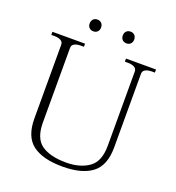

<svg xmlns="http://www.w3.org/2000/svg" viewBox="-152 -975 1011 1106"><g transform="rotate(20 353.5 -422.5)"><path d="M221 -819Q221 -835 230.5 -845Q240 -855 256 -855Q272 -855 281.5 -845Q291 -835 291 -819Q291 -803 281.5 -793Q272 -783 256 -783Q240 -783 230.5 -793Q221 -803 221 -819ZM424 -819Q424 -835 433.5 -845Q443 -855 459 -855Q475 -855 484.5 -845Q494 -835 494 -819Q494 -803 484.5 -793Q475 -783 459 -783Q443 -783 433.5 -793Q424 -803 424 -819ZM109 -196V-647Q109 -665 93.5 -673Q78 -681 55 -681H36V-700H236V-681H217Q193 -681 178 -673Q163 -665 163 -647V-191Q163 -93 216 -56Q269 -19 367 -19Q451 -19 505.5 -57Q560 -95 560 -191V-647Q560 -665 544.5 -673Q529 -681 506 -681H487V-700H671V-681H652Q629 -681 613.5 -673Q598 -665 598 -647V-196Q598 -85 536 -37.5Q474 10 355 10Q234 10 171.5 -37Q109 -84 109 -196Z"/></g></svg>

Font: Taviraj ExtraLight
Style: Regular
Weight: 200
Designer: Katatrad Team
Foundry: CadsonDemak
Version: Version 1.030